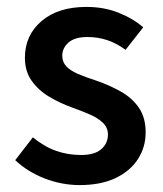

<svg xmlns="http://www.w3.org/2000/svg" viewBox="-20 -523 471 555"><path d="M210 12Q159 12 109.5 -7Q60 -26 24 -60L75 -126Q108 -99 142 -87Q176 -75 214 -75Q254 -75 273 -92Q292 -109 292 -134Q292 -154 277.5 -168Q263 -182 240 -192Q217 -202 189 -212Q153 -225 122 -243.5Q91 -262 71.5 -289.5Q52 -317 52 -356Q52 -421 100 -462Q148 -503 230 -503Q280 -503 322 -486.5Q364 -470 394 -444L343 -379Q317 -398 290 -407Q263 -416 233 -416Q196 -416 178 -400Q160 -384 160 -362Q160 -344 171.5 -331.5Q183 -319 205 -309.5Q227 -300 258 -290Q296 -277 329 -258.5Q362 -240 381.5 -211.5Q401 -183 401 -140Q401 -98 379 -63.5Q357 -29 314.5 -8.5Q272 12 210 12Z"/></svg>

Font: Source Sans 3 ExtraLight SemiBold
Style: Regular
Weight: 600
Version: Version 3.052;hotconv 1.1.0;makeotfexe 2.6.0